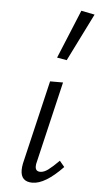

<svg xmlns="http://www.w3.org/2000/svg" viewBox="-52 -745 409 783"><g transform="rotate(5 152.0 -353.0)"><path d="M167 -512 249 -711 304 -700 207 -505ZM63 -43Q63 -55 66 -70L147 -413H200L122 -82Q119 -72 119 -63Q119 -42 139 -42Q154 -42 171 -54.5Q188 -67 215 -94L235 -70Q163 5 111 5Q63 5 63 -43Z"/></g></svg>

Font: Ysabeau Infant Semilight
Style: Italic
Weight: 300
Italic angle: -12°
Designer: Christian Thalmann (Catharsis Fonts)
Version: Version 0.003